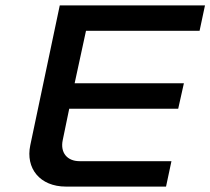

<svg xmlns="http://www.w3.org/2000/svg" viewBox="-20 -690 778 710"><path d="M201 -670 92 -153C74 -68 127 0 224 0H594L614 -94H274C229 -94 202 -125 212 -172L236 -288H639L660 -382H256L298 -576H718L738 -670Z"/></svg>

Font: LT Wave Medium
Style: Italic
Weight: 500
Designer: Daniel Lyons
Version: Version 2.5 (Glyphs App)